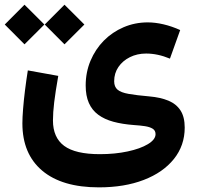

<svg xmlns="http://www.w3.org/2000/svg" viewBox="-57 -580 846 819"><path d="M711.6 -451.8Q676 -467.9 640.6 -476.2Q605.1 -484.5 573.4 -484.5Q518.3 -484.5 470.1 -463.8Q421.9 -443.2 385.8 -406.6Q349.7 -369.9 329.1 -320.9Q308.5 -271.9 308.5 -215.2Q308.5 -171.3 322.1 -140.7Q335.6 -110.1 361.9 -90.7Q388.1 -71.2 426.5 -60.7Q464.8 -50.3 514.4 -46.6Q540.4 -45 561.2 -41.8Q582 -38.6 594.2 -31Q606.5 -23.4 606.5 -7.7Q606.5 15.3 573.9 34.9Q541.4 54.5 487.5 66Q433.6 77.6 368.8 77.6Q264.5 77.6 216.7 42.2Q168.9 6.8 168.9 -66.3Q168.9 -99.9 174.2 -144Q179.5 -188 191.5 -256.3L61.7 -279.7Q55 -237.7 49.7 -195.1Q44.4 -152.6 41.5 -115.8Q38.5 -79.1 38.5 -54Q38.5 76.6 123 147.9Q207.5 219.2 364.8 219.2Q473.8 219.2 556.2 187.5Q638.5 155.8 684.7 98.3Q730.9 40.7 730.9 -35.8Q730.9 -81.3 712.9 -109Q694.9 -136.7 661.1 -150.7Q627.3 -164.7 579.8 -168.8Q524.5 -173.6 491.7 -179.5Q458.8 -185.3 444.4 -197.5Q430 -209.7 430 -233.4Q430 -267.7 448.1 -294.2Q466.2 -320.8 497.2 -336.2Q528.2 -351.6 566.3 -351.6Q615.8 -351.6 667.9 -329.9ZM-36.7 -475.4 47.5 -390.9 132.3 -475.4 47.5 -559.9ZM133.9 -475.4 218.1 -390.9 302.9 -475.4 218.1 -559.9Z"/></svg>

Font: Estedad-FD VF
Style: Regular
Weight: 100
Designer: Amin Abedi
Version: Version 7.3